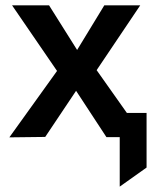

<svg xmlns="http://www.w3.org/2000/svg" viewBox="-20 -515 586 721"><path d="M429.6 185.8V-91H530.4V114.2ZM15.1 0.8 194.2 -248.6 25.3 -495H164.2L269.6 -327.4L371.7 -495H506.6L342.9 -251.6L520.7 0H379.7L265.7 -174L149.8 -0.8Z"/></svg>

Font: Geologica-Sharp
Style: Regular
Weight: 100
Designer: Sindre Bremnes, Frode Helland
Foundry: Monokrom Skriftforlag AS
Version: Version 1.010;gftools[0.9.28]